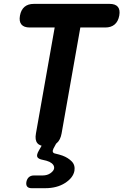

<svg xmlns="http://www.w3.org/2000/svg" viewBox="-20 -750 640 988"><path d="M261.4 -608.5H133Q103.2 -608.5 90.2 -624.1Q77.3 -639.8 82.7 -669.6Q88.1 -699.4 106.1 -714.7Q124.1 -730 153.9 -730H544.1Q573.9 -730 586.5 -714.7Q599.1 -699.4 593.7 -669.6Q588.3 -639.8 570 -624.1Q551.6 -608.5 521.8 -608.5H393.4L296.9 -63Q290.8 -29.5 271.9 -13.3Q252.9 3 219.4 3Q185.9 3 172.3 -13.3Q158.8 -29.5 164.9 -63ZM143 218.4Q126.9 218.4 120 210.2Q113.1 201.9 115.8 185.8Q119.2 169.7 129.1 161.3Q139 152.9 155.1 152.9H199.2Q223.3 152.9 239.9 141.1Q256.4 129.2 258.4 116.9Q261.1 96.4 234.3 82.7Q220.3 76.4 200.4 72.7Q176.9 68.3 172 57.6Q167.2 46.9 179.6 25.4L205 -19H273.2L254.7 15.3Q249.7 25.7 252.2 32.3Q254.7 38.8 266.5 40.8Q284.2 44.8 301.6 50.8Q330.4 61.5 349.1 80.6Q367.7 99.6 363 129.1Q356.3 165.2 314.6 191.8Q272.9 218.4 212.6 218.4Z"/></svg>

Font: Maple Mono
Style: Italic
Weight: 400
Italic angle: -10°
Monospace: yes
Designer: subframe7536
Version: Version 7.300